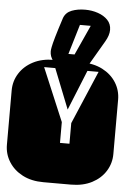

<svg xmlns="http://www.w3.org/2000/svg" viewBox="-64 -1001 706 1046"><g transform="rotate(5 289.0 -478.0)"><path d="M213.9 0Q147.9 0 99.6 -25.1Q51.3 -50.3 24.7 -92.8Q-2 -135.3 -2 -186V-482.9Q-2 -534.2 24.7 -576.4Q51.3 -618.7 99.6 -643.8Q147.9 -668.9 213.9 -668.9H364.3Q430.2 -668.9 478.8 -643.8Q527.3 -618.7 553.7 -576.4Q580.1 -534.2 580.1 -482.9V-186Q580.1 -135.3 553.7 -92.8Q527.3 -50.3 478.8 -25.1Q430.2 0 364.3 0ZM285.2 -221.2H336.9V-334L460.9 -625H399.9L311 -405.8L224.1 -625H163.1L285.2 -335ZM250.5 -631.3Q228 -641.1 209.7 -663.1Q191.4 -685.1 191.4 -714.4Q191.4 -721.2 194.6 -738.3Q197.8 -755.4 208.7 -793.5Q219.7 -831.5 242.2 -900.9Q253.9 -931.6 285.9 -943.8Q317.9 -956.1 359.4 -956.1Q396 -956.1 429 -944.8Q461.9 -933.6 482.7 -911.9Q503.4 -890.1 503.4 -857.9Q503.4 -828.6 482.4 -793L405.3 -661.1Q399.4 -651.4 394.5 -644Q389.6 -636.7 384.3 -631.3ZM288.6 -708H322.3L396.5 -871.1H337.4Z"/></g></svg>

Font: Monofett
Style: Regular
Weight: 400
Designer: Vernon Adams
Foundry: Vernon Adams
Version: Version 1.100; ttfautohint (v1.8.4.7-5d5b);gftools[0.9.28]